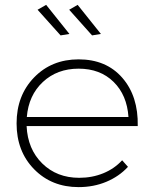

<svg xmlns="http://www.w3.org/2000/svg" viewBox="-20 -765 629 786"><path d="M264.2 -626 228 -620.1 133.8 -725.1 168.9 -745.1ZM393.1 -626 356.9 -620.1 263.2 -725.1 297.9 -745.1ZM301.8 -522Q415 -522 480.7 -446.5Q546.4 -371.1 543.9 -249H88.9Q93.3 -154.3 153.1 -95.7Q212.9 -37.1 304.2 -37.1Q357.4 -37.1 402.8 -55.7Q448.2 -74.2 480 -108.9L503.9 -82Q467.3 -42.5 415.3 -20.8Q363.3 1 301.8 1Q191.4 1 119.6 -72.3Q47.9 -145.5 47.9 -259.8Q47.9 -374 119.6 -448Q191.4 -522 301.8 -522ZM89.8 -286.1H505.9Q500 -375.5 445.1 -429.7Q390.1 -483.9 301.8 -483.9Q213.9 -483.9 155.5 -429.4Q97.2 -375 89.8 -286.1Z"/></svg>

Font: Montserrat-Arabic ExtraLight
Style: Regular
Weight: 275
Designer: Mohamed Gaber
Foundry: Kief Type Foundry
Version: Version 5.008;PS 005.008;hotconv 1.0.88;makeotf.lib2.5.64775